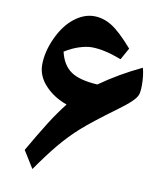

<svg xmlns="http://www.w3.org/2000/svg" viewBox="-79 -744 706 818"><g transform="rotate(10 274.5 -334.5)"><path d="M69.8 -65.9Q115.2 -144.5 146.2 -193.6Q177.2 -242.7 211.9 -287.1Q154.3 -307.6 117.2 -347.7Q80.1 -387.7 80.1 -436Q80.1 -491.2 107.4 -551.5Q134.8 -611.8 176.5 -645Q218.3 -678.2 263.2 -678.2Q302.2 -678.2 339.6 -655.3Q377 -632.3 433.1 -567.9L404.8 -517.1Q329.6 -545.9 275.9 -545.9Q253.4 -545.9 222.9 -536.4Q192.4 -526.9 160.2 -506.8Q173.3 -450.2 210.7 -424.3Q248 -398.4 326.2 -394Q408.7 -452.6 504.9 -498Q513.7 -465.8 513.7 -424.8Q513.7 -396 509 -382.6Q504.4 -369.1 485.8 -351.1Q467.3 -333 431.2 -306.6Q331.5 -233.4 286.6 -193.4Q241.7 -153.3 202.4 -106Q163.1 -58.6 116.2 8.8Z"/></g></svg>

Font: Sahl Naskh
Style: Bold
Weight: 700
Designer: Pascal Zoghbi
Version: Version 1.001